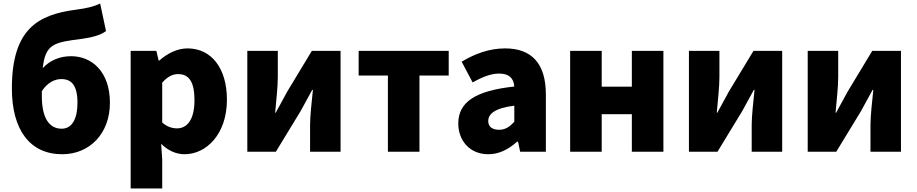

<svg xmlns="http://www.w3.org/2000/svg" viewBox="-20 -856 5174 1083"><path d="M331 14C486 14 600 -103 600 -276C600 -452 498 -539 381 -539C319 -539 260 -516 221 -471C236 -610 286 -617 443 -637C494 -644 548 -657 578 -681L545 -836C508 -819 475 -810 406 -801C195 -773 47 -693 47 -357C47 -124 148 14 331 14ZM216 -342C249 -392 290 -410 326 -410C382 -410 417 -376 417 -276C417 -187 387 -130 328 -130C259 -130 216 -188 216 -314Z M717 207H895V44L889 -45C927 -7 973 14 1021 14C1143 14 1260 -98 1260 -294C1260 -469 1174 -583 1038 -583C979 -583 923 -554 878 -514H875L862 -569H717ZM979 -132C952 -132 923 -140 895 -165V-390C925 -423 952 -438 985 -438C1048 -438 1077 -391 1077 -291C1077 -177 1033 -132 979 -132Z M1375 0H1536L1676 -230C1694 -262 1722 -315 1741 -349H1745C1738 -279 1729 -204 1729 -148V0H1901V-569H1739L1600 -339C1583 -306 1553 -254 1535 -220H1532C1538 -289 1547 -365 1547 -421V-569H1375Z M2168 0H2346V-430H2511V-569H2003V-430H2168Z M2734 14C2797 14 2850 -15 2897 -57H2902L2914 0H3059V-323C3059 -501 2976 -583 2829 -583C2740 -583 2659 -553 2584 -508L2646 -391C2703 -423 2750 -441 2795 -441C2853 -441 2877 -414 2881 -368C2659 -344 2565 -279 2565 -159C2565 -64 2629 14 2734 14ZM2795 -124C2758 -124 2734 -140 2734 -173C2734 -213 2770 -246 2881 -260V-169C2855 -141 2831 -124 2795 -124Z M3196 0H3374V-212H3544V0H3722V-569H3544V-367H3374V-569H3196Z M3866 0H4027L4167 -230C4185 -262 4213 -315 4232 -349H4236C4229 -279 4220 -204 4220 -148V0H4392V-569H4230L4091 -339C4074 -306 4044 -254 4026 -220H4023C4029 -289 4038 -365 4038 -421V-569H3866Z M4536 0H4697L4837 -230C4855 -262 4883 -315 4902 -349H4906C4899 -279 4890 -204 4890 -148V0H5062V-569H4900L4761 -339C4744 -306 4714 -254 4696 -220H4693C4699 -289 4708 -365 4708 -421V-569H4536Z"/></svg>

Font: Noto Sans CJK TC Black
Style: Regular
Weight: 900
Designer: Ryoko NISHIZUKA 西塚涼子 (kana, bopomofo & ideographs); Paul D. Hunt (Latin, Greek & Cyrillic); Sandoll Communications 산돌커뮤니
Foundry: Adobe
Version: Version 2.004;hotconv 1.0.118;makeotfexe 2.5.65603